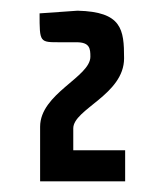

<svg xmlns="http://www.w3.org/2000/svg" viewBox="-20 -753 304 359"><path d="M117 -513C117 -549 212 -576 212 -644C212 -698 208 -731 125 -733L54 -728C54 -673 54 -674 93 -674H123C148 -674 149 -662 149 -647C149 -609 55 -578 55 -516V-414H214V-472H117Z"/></svg>

Font: Economica
Style: Bold
Weight: 700
Designer: Vicente Lamonaca
Foundry: Vicente Lamonaca
Version: Version 1.100